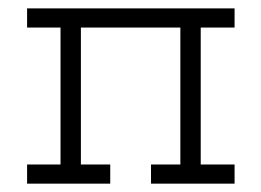

<svg xmlns="http://www.w3.org/2000/svg" viewBox="-20 -440 626 460"><path d="M542 -419.9V-374H460.9V-45.9H542V0H341.8V-45.9H412.1V-374H173.8V-45.9H244.1V0H44.9V-45.9H125V-374H44.9V-419.9Z"/></svg>

Font: Thabit
Style: Regular
Weight: 500
Designer: Regenerated by Nadim Shaikli
Foundry: MAK Alagha
Version: 0.01